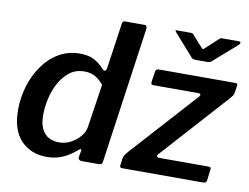

<svg xmlns="http://www.w3.org/2000/svg" viewBox="-80 -857 1275 982"><g transform="rotate(10 557.5 -366.5)"><path d="M399 0Q392 0 386 -4Q380 -8 381 -17L387 -50Q389 -58 385 -59Q381 -60 373 -53Q358 -40 335.5 -25Q313 -10 284 0Q255 10 218 10Q136 10 84.5 -43.5Q33 -97 33 -202Q33 -265 51 -325Q69 -385 103.5 -434Q138 -483 186.5 -511.5Q235 -540 297 -540Q342 -540 371 -524Q400 -508 423 -482Q430 -474 436.5 -476Q443 -478 446 -499L479 -728Q480 -736 484 -739Q488 -742 496 -742H597Q609 -742 607 -721L507 -17Q506 -7 501.5 -3.5Q497 0 485 0ZM434 -402Q413 -428 389.5 -441Q366 -454 335 -454Q289 -454 257 -429Q225 -404 204 -365Q183 -326 173.5 -281.5Q164 -237 164 -198Q164 -154 177.5 -126.5Q191 -99 214.5 -86.5Q238 -74 268 -74Q301 -74 330 -90Q359 -106 378 -129.5Q397 -153 400 -177ZM612 0Q602 0 599 -3.5Q596 -7 598 -17L602 -49Q604 -60 608.5 -67Q613 -74 624 -87L934 -430Q939 -437 937.5 -441.5Q936 -446 925 -446H692Q684 -446 682 -450.5Q680 -455 681 -464L689 -517Q691 -524 696 -527Q701 -530 707 -530H1105Q1116 -530 1115 -518L1109 -480Q1108 -472 1103 -464.5Q1098 -457 1090 -448L778 -102Q772 -95 775 -90Q778 -85 785 -85H1044Q1058 -85 1055 -71L1048 -15Q1047 -9 1043.5 -4.5Q1040 0 1031 0H612ZM984 -738Q990 -743 994.5 -743Q999 -743 1006 -743H1083Q1092 -743 1093.5 -738Q1095 -733 1087 -725L966 -619Q962 -615 957 -613Q952 -611 943 -611H882Q871 -611 865 -615.5Q859 -620 855 -626L762 -731Q757 -737 755.5 -740Q754 -743 762 -743H833Q841 -743 845.5 -740.5Q850 -738 853 -732L900 -680Q909 -669 913 -672.5Q917 -676 928 -686Z"/></g></svg>

Font: Libre Franklin Thin SemiBold
Style: Italic
Weight: 600
Italic angle: -8°
Version: Version 3.000